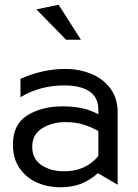

<svg xmlns="http://www.w3.org/2000/svg" viewBox="-20 -785 588 816"><path d="M253 -57Q195 -57 156 -83.5Q117 -110 117 -161Q117 -214 159.5 -240Q202 -266 258 -266Q302 -266 335 -255.5Q368 -245 398 -228V-122Q344 -57 253 -57ZM257 -492Q162 -492 67 -450V-372Q150 -422 254 -422Q321 -422 359.5 -397Q398 -372 398 -318V-299Q340 -333 246 -333Q158 -333 96.5 -295Q35 -257 35 -171Q35 -110 64 -69Q93 -28 138.5 -8.5Q184 11 235 11Q285 11 323 -3.5Q361 -18 396 -49L480 0V-308Q480 -367 449.5 -408.5Q419 -450 368 -471Q317 -492 257 -492ZM261 -616H324L229 -765L135 -745Z"/></svg>

Font: Geom Light
Style: Regular
Weight: 300
Version: Version 1.102